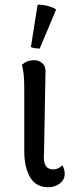

<svg xmlns="http://www.w3.org/2000/svg" viewBox="-20 -773 328 807"><path d="M183 14Q131 14 106.5 -28Q82 -70 82 -137V-399Q82 -436 79.5 -460Q77 -484 72 -501Q86 -512 97.5 -516Q109 -520 124 -520Q144 -520 159 -506.5Q174 -493 171 -458L165 -129Q162 -94 171.5 -77.5Q181 -61 204 -61Q215 -61 224.5 -65.5Q234 -70 241 -78Q247 -72 249.5 -61.5Q252 -51 252 -43Q252 -17 231 -1.5Q210 14 183 14ZM147 -569Q138 -569 126.5 -570.5Q115 -572 110 -576L138 -753Q158 -754 181 -748Q204 -742 216 -733Z"/></svg>

Font: Arima Thin Medium
Style: Regular
Weight: 500
Version: Version 1.100